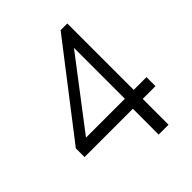

<svg xmlns="http://www.w3.org/2000/svg" viewBox="-195 -690 936 936"><g transform="rotate(-45 273.0 -222.0)"><path d="M356 127V-51H23V-111L378 -571H424V-113H512V-51H424V127ZM95 -113H363V-464Z"/></g></svg>

Font: Raleway
Style: Regular
Weight: 400
Designer: Matt McInerney, Pablo Impallari, Rodrigo Fuenzalida
Foundry: Matt McInerney, Pablo Impallari, Rodrigo Fuenzalida
Version: Version 4.101;RELEASE